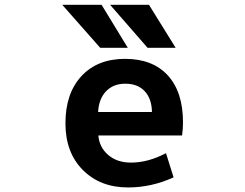

<svg xmlns="http://www.w3.org/2000/svg" viewBox="-20 -784 1040 815"><path d="M397.5 -209Q401.4 -159.2 439 -126.5Q476.6 -93.8 536.1 -93.8Q608.4 -93.8 684.6 -133.8L716.8 -31.2Q623 11.7 523.4 11.7Q405.3 11.7 331.5 -62.5Q257.8 -136.7 257.8 -260.7Q257.8 -387.7 325.7 -460.9Q393.6 -534.2 510.7 -534.2Q627.9 -534.2 692.4 -463.9Q756.8 -393.6 756.8 -263.7Q756.8 -239.3 752.9 -209ZM396.5 -308.6H625Q624 -365.2 594.2 -397Q564.5 -428.7 511.7 -428.7Q460.9 -428.7 430.2 -396.5Q399.4 -364.3 396.5 -308.6ZM612.3 -763.7 725.6 -581.1H606.4L447.3 -763.7ZM411.1 -763.7 522.5 -581.1H405.3L244.1 -763.7Z"/></svg>

Font: GenEi Gothic M Regular
Style: Bold
Weight: 700
Designer: o_tamon (Modified); [Source Han Sans]
Ryoko NISHIZUKA  (kana & ideographs); Paul D. Hunt (Latin, Greek & Cyrillic); Wenl
Version: Version 1.1a;Original Version 1.004